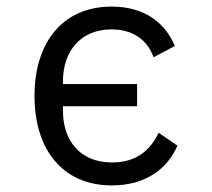

<svg xmlns="http://www.w3.org/2000/svg" viewBox="-20 -548 640 580"><path d="M317.8 12.1C421.2 12.1 486.2 -39.1 516 -108L459.2 -147C432.9 -90.9 388.1 -57.2 318.9 -57.2C221.9 -57.2 170.1 -122.9 170.1 -214.1V-226.9H394.2V-294H170.1V-301.8C170.1 -393.1 223 -459.2 317.1 -459.2C381 -459.2 425.1 -427.9 443.9 -375L508.2 -409.1C479 -479 416.9 -528.1 317.1 -528.1C171.2 -528.1 84.2 -421.9 84.2 -258.2C84.2 -95.2 170.1 12.1 317.8 12.1Z"/></svg>

Font: Margiela Mono
Style: Regular
Weight: 400
Designer: Mike Abbink, Paul van der Laan, Pieter van Rosmalen
Foundry: Bold Monday
Version: Version 2.003 2021